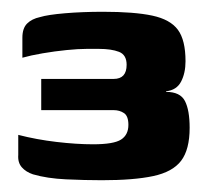

<svg xmlns="http://www.w3.org/2000/svg" viewBox="-20 -550 353 326"><path d="M153 -244Q124 -244 92 -245.5Q60 -247 36 -254Q24 -258 17 -266Q10 -274 11 -287V-321Q42 -313 76 -309Q110 -305 138 -305Q173 -305 185.5 -313Q198 -321 198 -338Q198 -353 190.5 -358Q183 -363 173 -363H50V-416H173Q184 -416 189.5 -422Q195 -428 195 -440Q195 -457 182 -462Q169 -467 148 -467Q142 -467 137 -467Q132 -467 127 -467Q113 -467 93 -465Q73 -463 52.5 -459.5Q32 -456 18 -452V-486Q18 -502 26 -510Q34 -518 48 -521Q61 -525 90.5 -527.5Q120 -530 155 -530Q208 -530 238.5 -523.5Q269 -517 282 -499.5Q295 -482 295 -446Q295 -426 287.5 -411.5Q280 -397 262 -395V-394Q286 -394 294 -378.5Q302 -363 302 -333Q302 -296 287.5 -277Q273 -258 240 -251Q207 -244 153 -244Z"/></svg>

Font: Genos
Style: Bold
Weight: 700
Designer: Robert E. Leuschke
Foundry: Robert E. Leuschke
Version: Version 1.010